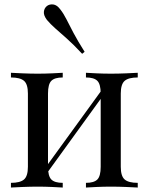

<svg xmlns="http://www.w3.org/2000/svg" viewBox="-20 -840 666 860"><path d="M597 -514V-493Q556 -493 538.5 -478Q521 -463 521 -421V-93Q521 -51 538.5 -36Q556 -21 597 -21V0Q580 -1 545 -2.5Q510 -4 477 -4Q444 -4 412.5 -2.5Q381 -1 365 0V-21Q401 -21 416 -36Q431 -51 431 -93V-421Q431 -463 416 -478Q401 -493 365 -493V-514Q381 -513 412.5 -511.5Q444 -510 477 -510Q510 -510 545 -511.5Q580 -513 597 -514ZM261 -514V-493Q225 -493 210 -478Q195 -463 195 -421V-93Q195 -51 210 -36Q225 -21 261 -21V0Q245 -1 213.5 -2.5Q182 -4 149 -4Q116 -4 81 -2.5Q46 -1 29 0V-21Q70 -21 87.5 -36Q105 -51 105 -93V-421Q105 -463 87.5 -478Q70 -493 29 -493V-514Q46 -513 81 -511.5Q116 -510 149 -510Q182 -510 213.5 -511.5Q245 -513 261 -514ZM441 -444 457 -433 182 -53 166 -65ZM190 -813Q202 -822 218.5 -820Q235 -818 250 -798Q265 -779 278 -753Q291 -727 309.5 -692Q328 -657 359 -608L348 -599Q309 -641 279 -667.5Q249 -694 227.5 -713Q206 -732 190 -751Q175 -771 176.5 -787Q178 -803 190 -813Z"/></svg>

Font: Playfair Display
Style: Regular
Weight: 400
Designer: Claus Eggers Sørensen
Foundry: Claus Eggers Sørensen
Version: Version 1.203